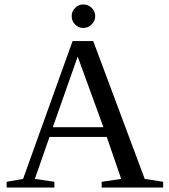

<svg xmlns="http://www.w3.org/2000/svg" viewBox="-20 -845 762 865"><path d="M225 -26V0H10V-26L84 -39L307 -660H400L632 -39L715 -26V0H438V-26L526 -39L461 -228H203L137 -39ZM330 -590 218 -272H446ZM355 -825Q377 -825 393 -809.5Q409 -794 409 -772Q409 -751 393 -735Q377 -719 355 -719Q334 -719 318.5 -734.5Q303 -750 303 -772Q303 -794 318.5 -809.5Q334 -825 355 -825Z"/></svg>

Font: Libra Serif Modern
Style: Regular
Weight: 400
Designer: Stefan Peev, Context Ltd
Foundry: Stefan Peev, Context Ltd
Version: Version 1.000